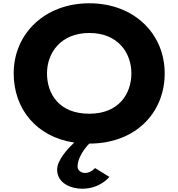

<svg xmlns="http://www.w3.org/2000/svg" viewBox="-20 -860 1087 1170"><path d="M266.4 -413C266.4 -536 348.7 -659 524.1 -659C700.8 -659 780.6 -536 780.6 -413C780.6 -290 705.6 -167 524.1 -167C337.8 -167 266.4 -290 266.4 -413ZM63.4 -413C63.4 -197.9 200.4 -25.8 432.1 8.7C396.1 42.8 328.1 114.9 328.1 173C328.1 260 417.6 290 480.5 290C591.9 290 646.3 218 646.3 218L559.2 164C559.2 164 535 194 497.5 194C476.9 194 452.7 180 452.7 155C452.7 85 524.1 15 524.1 15C805.6 15 983.6 -172 983.6 -413C983.6 -654 797.6 -840 524.1 -840C252.4 -840 63.4 -654 63.4 -413Z"/></svg>

Font: Hussar
Style: BdSuprExt
Weight: 700
Foundry: Cannot Into Space Fonts
Version: Version 2.00